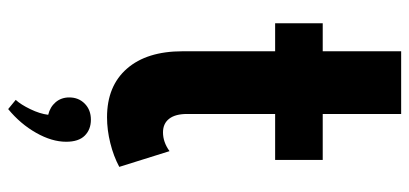

<svg xmlns="http://www.w3.org/2000/svg" viewBox="-286 -458 1002 470"><g transform="rotate(90 215.0 -223.0)"><path d="M267 16Q190.5 16 148 -32.8Q105.5 -81.5 105.5 -169V-395.5H37V-512H105.5V-704H259V-512H371.5V-395.5H259V-180Q259 -151 270.8 -136Q282.5 -121 304 -121Q328 -121 350 -137L388.5 -14Q362.5 0 330.2 8Q298 16 267 16ZM247 258 224.5 239.5Q236 227 247.2 203.8Q258.5 180.5 261 160Q242 155.5 230.2 141.8Q218.5 128 218.5 108.5Q218.5 85.5 233.8 70.5Q249 55.5 273 55.5Q297 55.5 312 70.5Q327 85.5 327 116Q327 151 305.2 189.5Q283.5 228 247 258Z"/></g></svg>

Font: Spartan Thin
Style: Bold
Weight: 700
Version: Version 1.004